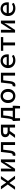

<svg xmlns="http://www.w3.org/2000/svg" viewBox="2944 -3484 713 6640"><g transform="rotate(-90 3300.0 -164.5)"><path d="M57 0 239 -254 70 -489H178L249 -389Q262 -369 276 -347.5Q290 -326 304 -306H308Q321 -326 334.5 -348Q348 -370 360 -390L425 -489H530L360 -244L542 0H434L356 -104Q342 -125 326 -148Q310 -171 294 -192H290Q276 -170 262 -148.5Q248 -127 234 -104L162 0Z M693 0V-489H789V-303Q789 -265 786 -218.5Q783 -172 780 -125H784Q797 -148 815 -177Q833 -206 846 -229L1016 -489H1107V0H1011V-185Q1011 -224 1014 -270.5Q1017 -317 1020 -364H1016Q1003 -341 985 -311.5Q967 -282 954 -260L784 0Z M1274 12Q1259 12 1247.5 10Q1236 8 1225 3L1243 -87Q1248 -85 1253.5 -84Q1259 -83 1266 -83Q1290 -83 1306 -105.5Q1322 -128 1328 -179Q1338 -257 1347 -334Q1356 -411 1365 -489H1703V0H1604V-409H1443Q1435 -345 1427.5 -281Q1420 -217 1412 -153Q1389 12 1274 12Z M2208 0V-183H2092L1961 0H1850L1992 -192Q1968 -199 1946.5 -211.5Q1925 -224 1909 -242Q1893 -260 1884 -284Q1875 -308 1875 -339Q1875 -381 1889.5 -409.5Q1904 -438 1929.5 -456Q1955 -474 1989.5 -481.5Q2024 -489 2064 -489H2308V0ZM2080 -256H2208V-412H2080Q2029 -412 2001 -395Q1973 -378 1973 -337Q1973 -297 2001 -276.5Q2029 -256 2080 -256Z M2613 -258Q2605 -193 2593 -150Q2581 -107 2564 -80H2791V-409H2630ZM2446 172 2436 -16V-80H2462Q2472 -85 2480.5 -95.5Q2489 -106 2497 -127.5Q2505 -149 2512.5 -185Q2520 -221 2527 -278L2552 -489H2890V-80H2963V-16L2953 172H2868V0H2531V172Z M3300 12Q3252 12 3208 -5Q3164 -22 3130 -55Q3096 -88 3076 -135.5Q3056 -183 3056 -244Q3056 -305 3076 -353Q3096 -401 3130 -434Q3164 -467 3208 -484Q3252 -501 3300 -501Q3348 -501 3392 -484Q3436 -467 3470 -434Q3504 -401 3524 -353Q3544 -305 3544 -244Q3544 -183 3524 -135.5Q3504 -88 3470 -55Q3436 -22 3392 -5Q3348 12 3300 12ZM3300 -69Q3366 -69 3404 -117Q3442 -165 3442 -244Q3442 -323 3404 -371Q3366 -419 3300 -419Q3234 -419 3196 -371Q3158 -323 3158 -244Q3158 -165 3196 -117Q3234 -69 3300 -69Z M3674 12Q3659 12 3647.5 10Q3636 8 3625 3L3643 -87Q3648 -85 3653.5 -84Q3659 -83 3666 -83Q3690 -83 3706 -105.5Q3722 -128 3728 -179Q3738 -257 3747 -334Q3756 -411 3765 -489H4103V0H4004V-409H3843Q3835 -345 3827.5 -281Q3820 -217 3812 -153Q3789 12 3674 12Z M4530 12Q4474 12 4426 -5Q4378 -22 4342 -55Q4306 -88 4285.5 -136Q4265 -184 4265 -245Q4265 -305 4286 -352.5Q4307 -400 4341.5 -433Q4376 -466 4421 -483.5Q4466 -501 4515 -501Q4569 -501 4611 -484Q4653 -467 4681.5 -436.5Q4710 -406 4725 -363.5Q4740 -321 4740 -270Q4740 -254 4739 -240Q4738 -226 4736 -216H4364Q4372 -140 4421.5 -103Q4471 -66 4543 -66Q4584 -66 4618 -77.5Q4652 -89 4685 -109L4720 -46Q4682 -21 4634.5 -4.5Q4587 12 4530 12ZM4518 -423Q4490 -423 4465 -414.5Q4440 -406 4420 -389Q4400 -372 4386 -347Q4372 -322 4366 -289H4651Q4646 -356 4610.5 -389.5Q4575 -423 4518 -423Z M5050 0V-409H4862V-489H5338V-409H5150V0Z M5493 0V-489H5589V-303Q5589 -265 5586 -218.5Q5583 -172 5580 -125H5584Q5597 -148 5615 -177Q5633 -206 5646 -229L5816 -489H5907V0H5811V-185Q5811 -224 5814 -270.5Q5817 -317 5820 -364H5816Q5803 -341 5785 -311.5Q5767 -282 5754 -260L5584 0Z M6330 12Q6274 12 6226 -5Q6178 -22 6142 -55Q6106 -88 6085.5 -136Q6065 -184 6065 -245Q6065 -305 6086 -352.5Q6107 -400 6141.5 -433Q6176 -466 6221 -483.5Q6266 -501 6315 -501Q6369 -501 6411 -484Q6453 -467 6481.5 -436.5Q6510 -406 6525 -363.5Q6540 -321 6540 -270Q6540 -254 6539 -240Q6538 -226 6536 -216H6164Q6172 -140 6221.5 -103Q6271 -66 6343 -66Q6384 -66 6418 -77.5Q6452 -89 6485 -109L6520 -46Q6482 -21 6434.5 -4.5Q6387 12 6330 12ZM6318 -423Q6290 -423 6265 -414.5Q6240 -406 6220 -389Q6200 -372 6186 -347Q6172 -322 6166 -289H6451Q6446 -356 6410.5 -389.5Q6375 -423 6318 -423Z"/></g></svg>

Font: Source Code Pro Medium
Style: Regular
Weight: 500
Monospace: yes
Designer: Paul D. Hunt, Teo Tuominen
Foundry: Adobe Systems Incorporated
Version: Version 2.030;PS 1.000;hotconv 16.6.51;makeotf.lib2.5.65220